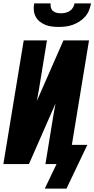

<svg xmlns="http://www.w3.org/2000/svg" viewBox="-20 -975 561 1141"><path d="M329 -815Q308 -815 287.5 -817.5Q267 -820 249 -827.5Q231 -835 216 -847Q201 -859 192 -876Q183 -893 181 -913.5Q179 -934 183 -955H281Q279 -942 282.5 -929.5Q286 -917 295 -909.5Q304 -902 316.5 -899Q329 -896 342 -896Q355 -896 368.5 -899Q382 -902 394 -909.5Q406 -917 413.5 -929.5Q421 -942 423 -955H521Q517 -934 509 -913.5Q501 -893 486 -876Q471 -859 452 -847Q433 -835 412 -827.5Q391 -820 370.5 -817.5Q350 -815 329 -815ZM246 146 316 0H250L298 -294Q301 -310 304 -326.5Q307 -343 310 -360L152 0H0L121 -735H259L211 -441Q208 -425 205 -408.5Q202 -392 199 -375L357 -735H509L407 -114H499L375 146Z"/></svg>

Font: Iosevka SS18 Heavy
Style: Italic
Weight: 900
Italic angle: -9°
Monospace: yes
Designer: Belleve Invis
Foundry: Belleve Invis
Version: Version 25.1.1; ttfautohint (v1.8.4)